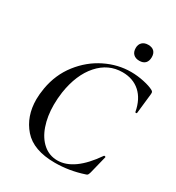

<svg xmlns="http://www.w3.org/2000/svg" viewBox="-194 -934 979 1065"><g transform="rotate(30 295.5 -401.0)"><path d="M55 -242Q55 -273 62 -315Q79 -412 136 -485Q193 -558 272 -597Q351 -636 435 -636Q476 -636 518 -627Q560 -618 583 -605Q589 -601 590.5 -597Q592 -593 591 -582L577 -456Q576 -452 571.5 -452Q567 -452 566 -456Q552 -531 507.5 -571Q463 -611 395 -611Q305 -611 242 -540Q179 -469 160 -346Q154 -304 154 -264Q154 -191 174.5 -132Q195 -73 234 -39.5Q273 -6 325 -6Q432 -6 536 -157Q537 -159 540 -159Q543 -159 545.5 -157.5Q548 -156 547 -154L519 -41Q515 -28 512 -24Q509 -20 501 -18Q411 12 319 12Q182 12 118.5 -60.5Q55 -133 55 -242ZM390 -764Q390 -787 404 -800.5Q418 -814 442 -814Q467 -814 480 -801Q493 -788 493 -764Q493 -739 480 -725.5Q467 -712 442 -712Q418 -712 404 -725.5Q390 -739 390 -764Z"/></g></svg>

Font: Cormorant Garamond SemiBold
Style: Italic
Weight: 600
Italic angle: -10°
Designer: Christian Thalmann (Catharsis Fonts)
Foundry: Catharsis Fonts
Version: Version 4.000